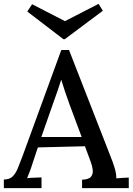

<svg xmlns="http://www.w3.org/2000/svg" viewBox="-23 -979 690 999"><path d="M-3 0V-45Q27 -45 43 -61Q59 -77 70 -104.5Q81 -132 94 -166L296 -719H336L555 -158Q563 -139 573 -106.5Q583 -74 582 -51Q599 -53 615.5 -53.5Q632 -54 647 -55V0H404V-44Q439 -45 450.5 -59.5Q462 -74 459.5 -95Q457 -116 449 -137L419 -218L174 -212L145 -125Q139 -105 132 -87Q125 -69 118 -52Q136 -54 156.5 -54.5Q177 -55 193 -56V0ZM192 -266H402L339 -435Q327 -468 316 -500.5Q305 -533 296 -563H295Q287 -538 277 -508Q267 -478 254 -443ZM307 -775 119 -919 144 -957 315 -869 490 -959 512 -923 314 -775Z"/></svg>

Font: Lora Medium
Style: Regular
Weight: 500
Designer: Olga Karpushina, Alexei Vanyashin (Cyrillic)
Foundry: Cyreal
Version: Version 3.004